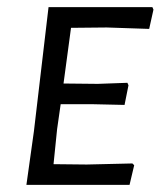

<svg xmlns="http://www.w3.org/2000/svg" viewBox="-20 -518 462 538"><path d="M179 -440 158 -284 254 -283 337 -286 340 -279 329 -224 240 -226H150L140 -156L130 -58L223 -57L351 -60L356 -55L343 0H54L75 -150L116 -498H407L410 -491L398 -437L279 -441Z"/></svg>

Font: Alegreya Sans SC
Style: Italic
Weight: 400
Italic angle: -7°
Designer: Juan Pablo del Peral
Foundry: Huerta Tipografica
Version: Version 2.008; ttfautohint (v1.6)